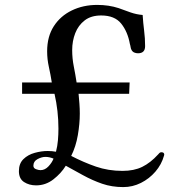

<svg xmlns="http://www.w3.org/2000/svg" viewBox="-20 -757 740 782"><path d="M198 -111Q181 -118 165 -118Q150 -118 133 -109Q116 -100 116 -82Q116 -72 126.5 -68Q137 -64 145 -64Q163 -64 177.5 -79.5Q192 -95 198 -111ZM649 -127Q649 -126 648.5 -125Q648 -124 648 -123Q638 -87 613 -58Q588 -29 554 -12Q520 5 482 5Q436 5 396.5 -8.5Q357 -22 317 -44Q300 -54 282.5 -63Q265 -72 248 -82Q229 -51 197.5 -26.5Q166 -2 127 -2Q99 -2 78 -15.5Q57 -29 57 -60Q57 -91 75.5 -109Q94 -127 121.5 -134.5Q149 -142 174 -142Q192 -142 208 -139Q214 -162 216 -186Q218 -210 218 -233Q218 -269 214 -304.5Q210 -340 202 -375H70V-421H191Q186 -453 179 -484.5Q172 -516 172 -548Q172 -608 199 -650Q226 -692 272.5 -714.5Q319 -737 376 -737Q423 -737 463 -724Q487 -715 511.5 -706.5Q536 -698 561 -696Q563 -664 567 -632.5Q571 -601 571 -569Q571 -540 542 -540Q534 -540 527 -543Q520 -546 516 -553Q513 -558 512 -565Q511 -572 509 -578Q500 -628 473.5 -661Q447 -694 392 -694Q351 -694 325 -674Q299 -654 286.5 -622Q274 -590 274 -553Q274 -519 280.5 -486.5Q287 -454 292 -421H508L506 -375H300Q302 -355 303.5 -334.5Q305 -314 305 -294Q305 -253 297 -206.5Q289 -160 270 -122Q320 -96 370.5 -78.5Q421 -61 479 -61Q526 -61 559.5 -77.5Q593 -94 624 -128Q626 -131 629.5 -134Q633 -137 637 -137Q649 -137 649 -127Z"/></svg>

Font: Kaisei Tokumin Medium
Style: Regular
Weight: 500
Designer: Font-Kai,
Foundry: KAZUO KANAI
Version: Version 5.003